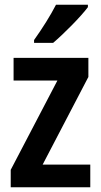

<svg xmlns="http://www.w3.org/2000/svg" viewBox="-20 -786 422 806"><path d="M349 -756V-766H215C192 -721 158 -667 123 -618V-606H203C249 -645 321 -718 349 -756ZM359 0V-95H159L351 -463V-543H37V-448H221L25 -73V0Z"/></svg>

Font: Noto Sans Ethiopic Cond SemBd
Style: Regular
Weight: 600
Width: 3
Designer: Monotype Design Team
Foundry: Monotype Imaging Inc.
Version: Version 2.102